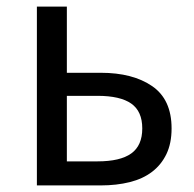

<svg xmlns="http://www.w3.org/2000/svg" viewBox="-20 -563 588 583"><path d="M92 -543H183V-342H286Q383 -342 442 -301.5Q501 -261 501 -173Q501 -128 485.5 -95.5Q470 -63 442 -41.5Q414 -20 374 -10Q334 0 286 0H92ZM276 -73Q345 -73 378.5 -97Q412 -121 412 -173Q412 -225 378.5 -248.5Q345 -272 276 -272H183V-73Z"/></svg>

Font: SpoqaHanSans-Regular
Style: Regular
Weight: 400
Designer: [Spoqa Han Sans] Dong-huui Kim \uAE40 \uB3D9 \uD718  Younghwa Kang \uAC15 \uC601 \uD654  [Noto Sans] Ryoko NISHIZUKA \u8
Foundry: Spoqa (http://www.spoqa-han-sans.com)
Version: Version 2.000